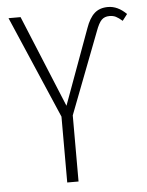

<svg xmlns="http://www.w3.org/2000/svg" viewBox="-51 -736 594 778"><g transform="rotate(-5 246.0 -347.0)"><path d="M191 -268 12 -684H61L215 -310L327 -616Q341 -656 362 -675Q383 -694 417 -694Q457 -694 492 -659L472 -633Q457 -646 446 -651.5Q435 -657 420 -657Q400 -657 388 -645Q376 -633 364 -600L237 -269V0H191Z"/></g></svg>

Font: Fira Sans Extra Condensed ExtraLight
Style: Regular
Weight: 275
Width: 1
Designer: Carrois Corporate & Edenspiekermann AG
Foundry: Carrois Corporate GbR & Edenspiekermann AG
Version: Version 4.203